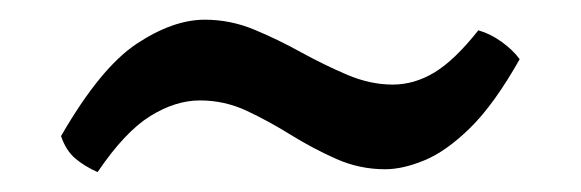

<svg xmlns="http://www.w3.org/2000/svg" viewBox="-20 -354 590 195"><path d="M79.1 -179.2Q65.9 -185.1 56.4 -193.1Q46.9 -201.2 42 -215.8Q82 -285.2 118.9 -309.6Q155.8 -334 188 -334Q213.9 -334 238 -324Q262.2 -314 285.6 -301Q309.1 -288.1 332.5 -278.1Q356 -268.1 378.9 -268.1Q400.9 -268.1 421.4 -280.5Q441.9 -293 465.8 -323.2Q478 -319.8 489.5 -311.5Q501 -303.2 507.8 -293.9Q481.9 -248 457.5 -224.1Q433.1 -200.2 411.1 -191.2Q389.2 -182.1 371.1 -182.1Q345.2 -182.1 321.5 -192.6Q297.9 -203.1 275.4 -217Q252.9 -231 230.5 -241.5Q208 -252 183.1 -252Q158.2 -252 132.6 -236.1Q106.9 -220.2 79.1 -179.2Z"/></svg>

Font: Ekush
Style: Regular
Weight: 400
Designer: Jayed Ahsan Saad & S M Khalid Hossain
Foundry: Codepotro
Version: Codepotro Ekush; Version 0.600